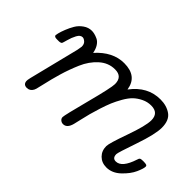

<svg xmlns="http://www.w3.org/2000/svg" viewBox="-59 -750 1041 1041"><g transform="rotate(45 461.5 -229.5)"><path d="M73.2 -309.1Q73.2 -311 76.7 -325.4Q80.1 -339.8 89.6 -364Q99.1 -388.2 112.1 -410.2Q125 -432.1 147.5 -448Q169.9 -463.9 195.8 -463.9Q204.6 -463.9 215.8 -461.4Q227.1 -459 242.4 -451.9Q257.8 -444.8 269.3 -427Q280.8 -409.2 285.2 -383.8Q356.9 -463.9 443.8 -463.9Q543.9 -463.9 557.1 -376H558.1Q624 -463.9 722.2 -463.9Q770 -463.9 803 -440.4Q835.9 -417 835.9 -359.9Q835.9 -310.1 799.1 -203.1Q762.2 -96.2 762.2 -85Q762.2 -54.2 788.1 -54.2Q834 -54.2 862.8 -143.1Q865.7 -154.3 870.8 -157.7Q876 -161.1 892.1 -161.1Q911.1 -161.1 917 -158.4Q922.9 -155.8 922.9 -148.9Q922.9 -133.8 907.5 -99.4Q892.1 -64.9 855.5 -30Q818.8 4.9 774.9 4.9Q738.8 4.9 715.8 -18.1Q692.9 -41 692.9 -77.1Q692.9 -98.1 730 -202.1Q767.1 -306.2 767.1 -348.1Q767.1 -404.8 710 -404.8Q709.5 -404.8 709 -404.8Q681.2 -404.8 655.5 -392.3Q629.9 -379.9 611.3 -362.1Q592.8 -344.2 575.4 -313.7Q558.1 -283.2 547.6 -258.1Q537.1 -232.9 525.1 -195.6Q513.2 -158.2 507.6 -136.7Q502 -115.2 493.9 -80.6Q485.8 -45.9 483.9 -38.1Q472.7 4.9 442.9 4.9Q431.6 4.9 422.9 -2.4Q414.1 -9.8 414.1 -21Q414.1 -35.2 451.4 -177.5Q488.8 -319.8 488.8 -348.1Q488.8 -404.8 433.1 -404.8Q432.6 -404.8 432.1 -404.8Q382.3 -404.8 342.8 -369.4Q303.2 -334 280 -280Q256.8 -226.1 241.5 -173.6Q226.1 -121.1 215.6 -73.5Q205.1 -25.9 200.2 -17.1Q188 4.9 165 4.9Q139.2 4.9 137.2 -20Q136.2 -25.9 141.1 -46.9L212.9 -335Q217.8 -359.9 217.8 -363.8Q217.8 -383.8 206.3 -393.8Q194.8 -403.8 185.1 -403.8Q168 -403.8 156 -381.3Q144 -358.9 137 -332.5Q129.9 -306.2 127.9 -303.2Q123 -297.4 109.9 -296.9H92.8Q73.2 -296.9 73.2 -309.1Z"/></g></svg>

Font: CMU Concrete
Style: Italic
Weight: 500
Italic angle: -14.04°
Version: Version 0.7.0